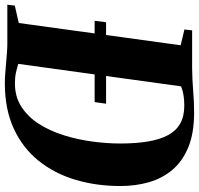

<svg xmlns="http://www.w3.org/2000/svg" viewBox="-50 -756 801 772"><g transform="rotate(90 350.0 -370.5)"><path d="M86.5 -743H237.5Q284 -743.5 329.2 -747.2Q374.5 -751 417 -751Q499.5 -751 556.2 -727.8Q613 -704.5 647.5 -663.5Q682 -622.5 697.2 -569Q712.5 -515.5 712.5 -455Q712.5 -357.5 687.2 -273.2Q662 -189 610.5 -125.2Q559 -61.5 481.5 -25.8Q404 10 299.5 10Q281.5 10 260.5 8.5Q239.5 7 217.8 5Q196 3 175.8 1.5Q155.5 0 138 0H-16.5L-13 -30L57 -46L146.5 -697L83 -712ZM218 -20 188 -53Q205 -49.5 221 -44.2Q237 -39 255.8 -34.8Q274.5 -30.5 299.5 -30.5Q354 -30.5 394.2 -56.8Q434.5 -83 462.8 -127.2Q491 -171.5 508.2 -226.5Q525.5 -281.5 533.5 -340.5Q541.5 -399.5 541.5 -453.5Q541.5 -518 533.2 -566.2Q525 -614.5 507.5 -646.8Q490 -679 461 -695.2Q432 -711.5 389.5 -711.5Q365 -711.5 347.8 -708.5Q330.5 -705.5 318.8 -701.2Q307 -697 299 -693.5L314.5 -719ZM48 -351 54 -397H381.5L375 -351Z"/></g></svg>

Font: Merriweather 96pt ExtraBold
Style: Italic
Weight: 800
Italic angle: -7.8°
Version: Version 2.101